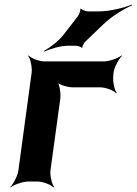

<svg xmlns="http://www.w3.org/2000/svg" viewBox="-20 -798 601 844"><path d="M478 -464 479 -478C482 -502 502 -539 516 -552L514 -554C499 -542 460 -528 436 -528H176C152 -528 117 -542 106 -554L104 -552C114 -539 122 -502 119 -478L61 -50C58 -26 39 11 25 24L26 26C41 14 80 0 104 0H145C169 0 204 14 215 26L218 24C208 11 199 -26 202 -50L245 -364C248 -388 242 -428 231 -440L229 -438C239 -425 278 -414 302 -414H421C445 -414 480 -400 491 -388L493 -390C483 -403 475 -440 478 -464ZM321 -725 259 -645C237 -617 198 -587 174 -575L175 -571C199 -583 246 -597 280 -597H315C321 -597 337 -592 338 -588L342 -589C341 -594 349 -609 354 -614L434 -691C470 -726 527 -760 561 -775L560 -778C526 -764 462 -748 416 -748H366C358 -748 339 -755 336 -760L333 -759C335 -753 327 -732 321 -725Z"/></svg>

Font: Asimov
Style: EdgeIt
Weight: 500
Designer: Google
Version: Version 2.000980: 2014